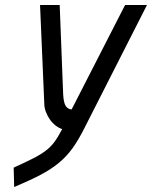

<svg xmlns="http://www.w3.org/2000/svg" viewBox="-20 -519 611 772"><path d="M220 -499 234 -139Q236 -105 244.5 -92.5Q253 -80 268 -79L483 -499H571L320 -5Q296 43 272 76.5Q248 110 216.5 136Q185 162 142 184.5Q99 207 37 233L35 155Q81 134 111 119Q141 104 162.5 88Q184 72 199 51.5Q214 31 230 0Q217 -4 204 -14Q191 -24 181 -38Q171 -52 164.5 -69Q158 -86 158 -104L141 -499Z"/></svg>

Font: Panefresco 500wt
Style: Italic
Weight: 700
Foundry: Campivisivi & Chank Co
Version: Version 1.000